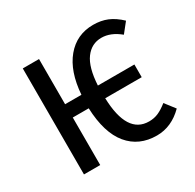

<svg xmlns="http://www.w3.org/2000/svg" viewBox="-125 -675 839 825"><g transform="rotate(-30 294.5 -262.5)"><path d="M432.1 -57.1Q457.5 -57.1 478.5 -66.4Q499.5 -75.7 523.9 -95.2L562 -45.9Q503.9 12.2 431.2 12.2Q342.8 12.2 291.3 -50Q239.7 -112.3 234.9 -235.8H155.8V0H75.2V-525.9H155.8V-301.8H236.8Q245.1 -413.6 296.6 -475.3Q348.1 -537.1 430.2 -537.1Q468.8 -537.1 500 -524.2Q531.2 -511.2 562 -481.9L523.9 -434.1Q479 -471.2 433.1 -471.2Q383.8 -471.2 353.3 -429.7Q322.8 -388.2 317.9 -300.8H499V-237.8H317.9Q323.2 -57.1 432.1 -57.1Z"/></g></svg>

Font: Fira Sans Compressed Book
Style: Regular
Weight: 350
Width: 1
Designer: Carrois Corporate & Edenspiekermann AG
Foundry: Carrois Corporate GbR & Edenspiekermann AG
Version: Version 4.203;PS 004.203;hotconv 1.0.88;makeotf.lib2.5.64775